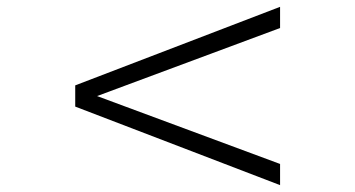

<svg xmlns="http://www.w3.org/2000/svg" viewBox="-20 -581 1040 562"><path d="M200.2 -269V-331.1L799.8 -561V-499L264.2 -299.8L799.8 -101.1V-39.1Z"/></svg>

Font: Charis SIL CyrE
Style: Italic
Weight: 400
Italic angle: -11°
Foundry: SIL International
Version: Version 5.000